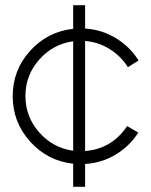

<svg xmlns="http://www.w3.org/2000/svg" viewBox="-20 -620 583 740"><path d="M308 -600V-510Q372 -506 426.5 -473Q481 -440 514 -387L473 -361Q446 -404 402.5 -431Q359 -458 308 -462V-38Q411 -46 470 -134L513 -109Q479 -56 425.5 -24Q372 8 308 12V100H262V11Q163 0 96 -74.5Q29 -149 29 -249Q29 -350 96 -424Q163 -498 262 -509V-600ZM262 -39V-461Q184 -450 131 -390Q78 -330 78 -250Q78 -170 131 -110Q184 -50 262 -39Z"/></svg>

Font: Human Sans Light
Style: Regular
Weight: 300
Designer: Tim Radville
Foundry: Continuum
Version: Version 1.000;FEAKit 1.0